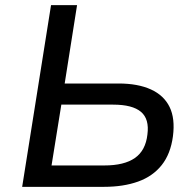

<svg xmlns="http://www.w3.org/2000/svg" viewBox="-20 -725 758 745"><path d="M66 0 178 -705H279L231 -401H440Q515 -401 565.5 -378Q616 -355 638 -310Q660 -265 651 -196Q642 -128 607.5 -84.5Q573 -41 516 -20.5Q459 0 383 0ZM180 -83H385Q462 -83 503.5 -112Q545 -141 552 -203Q560 -263 527 -291Q494 -319 419 -319H218Z"/></svg>

Font: Nunito Sans 7pt Medium
Style: Italic
Weight: 500
Italic angle: -9°
Designer: Vernon Adams
Foundry: Vernon Adams
Version: Version 3.101;gftools[0.9.27]